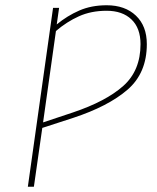

<svg xmlns="http://www.w3.org/2000/svg" viewBox="-20 -711 598 731"><path d="M539 -543Q539 -433 465.5 -369.5Q392 -306 258 -262L141 -224L109 0H86L182 -681H205L196 -618Q236 -651 282 -671Q328 -691 386 -691Q456 -691 497.5 -651.5Q539 -612 539 -543ZM515 -543Q515 -604 480.5 -637Q446 -670 386 -670Q327 -670 280.5 -649Q234 -628 193 -593L144 -245L258 -283Q383 -325 449 -383.5Q515 -442 515 -543Z"/></svg>

Font: FiraGO Thin
Style: Italic
Weight: 100
Italic angle: -8°
Designer: bBox Type GmbH
Foundry: bBox Type GmbH
Version: Version 1.001